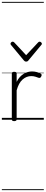

<svg xmlns="http://www.w3.org/2000/svg" viewBox="-20 -1287 491 2064"><path d="M132 15Q119 15 113 10.5Q107 6 107 -4V-496Q107 -506 113 -510.5Q119 -515 132 -515Q146 -515 152.5 -510.5Q159 -506 159 -496V-407Q174 -438 193.5 -459Q213 -480 235 -493.5Q257 -507 280 -513Q303 -519 324 -519Q352 -519 378 -511.5Q404 -504 418 -495Q426 -490 427.5 -483Q429 -476 422 -463Q417 -453 410 -450.5Q403 -448 394 -451Q381 -456 360.5 -462.5Q340 -469 316 -469Q291 -469 267.5 -460Q244 -451 223 -432.5Q202 -414 186 -385Q170 -356 159 -316V-4Q159 6 152.5 10.5Q146 15 132 15ZM406 -839Q414 -839 422 -832Q430 -825 430 -816Q430 -814 429 -810.5Q428 -807 424 -804L286 -638Q282 -632 276 -628.5Q270 -625 261 -625Q252 -625 246.5 -628.5Q241 -632 236 -638L98 -804Q95 -807 94 -810.5Q93 -814 93 -816Q93 -825 100.5 -832Q108 -839 116 -839Q121 -839 125 -837Q129 -835 133 -831L261 -694L390 -831Q394 -835 397.5 -837Q401 -839 406 -839ZM0 747H451V757H0ZM0 -20H451V0H0ZM0 -505H451V-500H0ZM0 -1267H451V-1257H0Z"/></svg>

Font: Playwrite VN Guides
Style: Regular
Weight: 400
Designer: Veronika Burian, José Scaglione
Foundry: TypeTogether
Version: Version 1.003